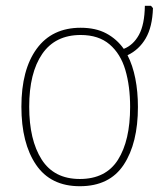

<svg xmlns="http://www.w3.org/2000/svg" viewBox="-20 -634 549 664"><path d="M457 -264Q457 -139 408 -64.5Q359 10 256 10Q155 10 104.5 -64.5Q54 -139 54 -265Q54 -393 107 -465.5Q160 -538 259 -538Q311 -538 347.5 -518.5Q384 -499 408 -465Q441 -478 460.5 -513.5Q480 -549 481 -614H502L509 -606Q507 -541 484 -501.5Q461 -462 421 -443Q439 -408 448 -362.5Q457 -317 457 -264ZM81 -265Q81 -150 124 -82.5Q167 -15 256 -15Q346 -15 388 -81.5Q430 -148 430 -264Q430 -336 413.5 -392Q397 -448 359 -480.5Q321 -513 259 -513Q171 -513 126 -447.5Q81 -382 81 -265Z"/></svg>

Font: Noto Sans SemiCondensed Thin
Style: Regular
Weight: 100
Width: 4
Designer: Monotype Design Team
Foundry: Monotype Imaging Inc.
Version: Version 2.013; ttfautohint (v1.8.4.7-5d5b)